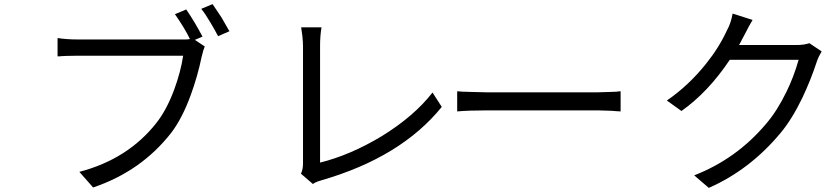

<svg xmlns="http://www.w3.org/2000/svg" viewBox="-20 -877 4040 934"><path d="M965 -699 928 -683 976 -651Q969 -635 961 -601Q941 -505 908 -415Q867 -302 813 -231Q667 -44 433 35L366 -41Q602 -103 740 -278Q790 -341 827 -440Q859 -527 871 -606H359Q324 -606 304 -605Q290 -605 281 -604L270 -603H260V-692Q303 -685 360 -685H882Q886 -685 893 -685.5Q900 -686 904 -687Q879 -739 831 -808L886 -831Q927 -771 965 -699ZM959 -834 1014 -857Q1046 -810 1057 -793Q1064 -781 1096 -725L1041 -701Q1022 -737 1002 -770Q978 -811 959 -834Z M1502 18 1444 -32Q1454 -53 1454 -81V-653Q1454 -672 1451 -701Q1448 -727 1445 -744H1544Q1537 -703 1537 -653V-86Q1685 -123 1836 -214Q1994 -311 2084 -427L2129 -357Q1931 -112 1544 0Q1537 2 1525 6Q1512 11 1502 18Z M2204 -335V-433Q2209 -432 2218 -432Q2227 -432 2231 -431Q2242 -430 2264 -430Q2320 -428 2343 -428H2891Q2914 -428 2956 -430Q2972 -430 2980 -431Q2983 -432 2989.5 -432.5Q2996 -433 2999 -433V-335Q2989 -335 2980 -336L2968 -337L2955 -338Q2909 -340 2892 -340H2343Q2262 -340 2204 -335Z M3917 -667 3977 -627Q3974 -622 3969.5 -613Q3965 -604 3963 -601Q3955 -583 3952 -573Q3924 -488 3884 -403Q3833 -297 3777 -230Q3628 -51 3428 37L3357 -24Q3563 -104 3707 -275Q3761 -338 3806 -431Q3841 -502 3865 -586H3530Q3425 -429 3295 -337L3224 -388Q3330 -461 3414 -566Q3479 -647 3517 -731Q3535 -762 3544 -811L3641 -780Q3624 -752 3604 -712L3590 -686Q3583 -671 3575 -658H3852Q3893 -658 3917 -667Z"/></svg>

Font: Source Han Sans Regular
Style: Regular
Weight: 400
Designer: Ryoko NISHIZUKA  (kana & ideographs); Paul D. Hunt (Latin, Greek & Cyrillic); Wenlong ZHANG  (bopomofo); Sandoll Communi
Foundry: Adobe Systems Incorporated
Version: Version 1.00 January 18, 2024, initial release